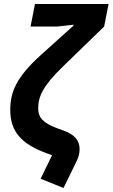

<svg xmlns="http://www.w3.org/2000/svg" viewBox="-20 -760 560 955"><path d="M132 -628H265L346 -637L345 -632L184 -487C62 -377 31 -303 31 -213C31 -105 87 -43 214 3L239 12L182 129L296 175L358 48C370 24 376 4 376 -18C376 -64 348 -92 295 -111L270 -120C194 -147 170 -176 170 -220C170 -278 191 -331 295 -431L498 -628L520 -740H154Z"/></svg>

Font: Braiins Sans
Style: Bold Italic
Weight: 700
Italic angle: -11.31°
Designer: Mike Abbink, Paul van der Laan, Pieter van Rosmalen, Jiri Chlebus, Lubos Buracinsky
Foundry: Bold Monday, Sudetype
Version: Version 1.000;hotconv 1.0.109;makeotfexe 2.5.65596